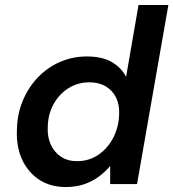

<svg xmlns="http://www.w3.org/2000/svg" viewBox="-20 -740 697 772"><path d="M244 12Q181 12 136 -18.5Q91 -49 68 -100.5Q45 -152 48 -217Q49 -281 71.5 -335Q94 -389 132.5 -429Q171 -469 221.5 -491Q272 -513 329 -513Q391 -513 429.5 -490.5Q468 -468 487 -431L537 -720H657L531 0H423V-73Q405 -51 379.5 -31.5Q354 -12 320.5 0Q287 12 244 12ZM290 -92Q337 -92 374.5 -117Q412 -142 434.5 -184.5Q457 -227 459 -279Q461 -318 447 -347Q433 -376 405.5 -392.5Q378 -409 340 -409Q293 -409 255.5 -385.5Q218 -362 195.5 -321.5Q173 -281 172 -229Q170 -190 184 -159Q198 -128 225 -110Q252 -92 290 -92Z"/></svg>

Font: DM Sans 17pt SemiBold
Style: Italic
Weight: 600
Italic angle: -10°
Version: Version 4.004;gftools[0.9.30]